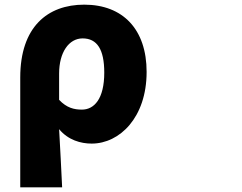

<svg xmlns="http://www.w3.org/2000/svg" viewBox="-20 -563 1040 825"><path d="M67 -230V242H247C243 160 239 78 234 -8C273 39 327 54 374 54C494 54 610 -58 610 -254C610 -437 508 -543 342 -543C184 -543 67 -447 67 -230ZM234 -134V-247C234 -338 276 -398 335 -398C397 -398 428 -351 428 -251C428 -137 384 -92 332 -92C299 -92 267 -99 234 -134Z"/></svg>

Font: コーポレート・ロゴ ver3 Bold
Style: Regular
Weight: 700
Designer: [KANA_main] LOGOTYPE.JP [Source Han Sans] Ryoko NISHIZUKA 西塚涼子 (kana, bopomofo & ideographs); Paul D. Hunt (Latin, Greek
Version: Version 12.001;FEAKit 1.0